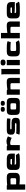

<svg xmlns="http://www.w3.org/2000/svg" viewBox="2838 -3540 888 6603"><g transform="rotate(-90 3281.5 -238.0)"><path d="M60 186V-448H202L227 -435Q272 -440 324 -444Q376 -448 456 -448H486Q553 -448 585.5 -427Q618 -406 628.5 -372.5Q639 -339 639 -300V-149Q639 -105 623.5 -71Q608 -37 570 -18.5Q532 0 466 0H436Q382 0 328.5 -4.5Q275 -9 242 -12V186ZM273 -126H406Q454 -126 454 -166V-282Q454 -302 446 -312Q438 -322 406 -322H397Q333 -322 297.5 -319Q262 -316 242 -314V-157Q242 -135 246.5 -130.5Q251 -126 273 -126Z M902 0Q836 0 800.5 -19Q765 -38 752 -71.5Q739 -105 739 -149V-300Q739 -340 752.5 -373.5Q766 -407 801 -427.5Q836 -448 902 -448H1109Q1187 -448 1228.5 -429.5Q1270 -411 1285.5 -377.5Q1301 -344 1301 -300V-172H1126Q1036 -172 989.5 -176Q943 -180 924 -181V-166Q923 -126 972 -126H1003Q1083 -126 1151 -129.5Q1219 -133 1252 -136L1312 -41Q1312 -31 1295 -22Q1278 -13 1235.5 -6.5Q1193 0 1115 0ZM924 -268H1116V-282Q1116 -302 1112.5 -310Q1109 -318 1091 -320Q1073 -322 1030 -322H972Q924 -322 924 -282Z M1412 0V-448H1554L1592 -428Q1638 -458 1714 -458Q1764 -458 1802 -447.5Q1840 -437 1863.5 -425Q1887 -413 1893 -408L1843 -278Q1833 -285 1805.5 -297Q1778 -309 1741 -319.5Q1704 -330 1663 -330H1652Q1624 -330 1609 -320.5Q1594 -311 1594 -279V0Z M2076 0Q2009 0 1981 -7Q1953 -14 1953 -21L1993 -126Q2005 -123 2064.5 -119.5Q2124 -116 2238 -116H2309Q2334 -116 2340.5 -121.5Q2347 -127 2347 -141Q2347 -158 2339.5 -162.5Q2332 -167 2309 -167H2106Q2033 -167 1993 -194.5Q1953 -222 1953 -293V-313Q1953 -350 1963 -380.5Q1973 -411 2006 -429.5Q2039 -448 2106 -448H2402Q2462 -448 2487 -441Q2512 -434 2512 -427L2502 -321Q2486 -324 2421.5 -327.5Q2357 -331 2244 -331H2173Q2148 -331 2141.5 -325.5Q2135 -320 2135 -307Q2135 -294 2141.5 -288.5Q2148 -283 2173 -283H2380Q2458 -283 2495 -249Q2532 -215 2532 -154V-135Q2532 -99 2523 -68.5Q2514 -38 2482 -19Q2450 0 2380 0Z M2785 0Q2719 0 2686 -19Q2653 -38 2642.5 -71.5Q2632 -105 2632 -149V-300Q2632 -342 2643 -375.5Q2654 -409 2686.5 -428.5Q2719 -448 2785 -448H3063Q3129 -448 3161.5 -428.5Q3194 -409 3204.5 -375.5Q3215 -342 3215 -300V-149Q3215 -105 3204.5 -71.5Q3194 -38 3161.5 -19Q3129 0 3063 0ZM2865 -126H2984Q3032 -126 3031 -166V-282Q3031 -302 3020.5 -312Q3010 -322 2984 -322H2866Q2840 -322 2829 -312Q2818 -302 2818 -282V-166Q2817 -126 2865 -126ZM3030.6 -515Q2947.1 -515 2947.1 -586.1Q2947.1 -625.7 2968.2 -641Q2989.3 -656.3 3030.6 -656.3Q3074.4 -656.3 3094.6 -641Q3114.9 -625.7 3114.9 -586.1Q3114.9 -515 3030.6 -515ZM2823.6 -515Q2740.1 -515 2740.1 -586.1Q2740.1 -625.7 2761.2 -641Q2782.3 -656.3 2823.6 -656.3Q2867.4 -656.3 2887.6 -641Q2907.9 -625.7 2907.9 -586.1Q2907.9 -515 2823.6 -515Z M3325 0V-448H3470L3510 -428Q3552 -436 3611.5 -442Q3671 -448 3723 -448H3773Q3823 -448 3850 -434Q3877 -420 3888.5 -399Q3900 -378 3902.5 -356.5Q3905 -335 3905 -320V0H3722V-282Q3722 -322 3674 -322H3540Q3521 -322 3515.5 -318.5Q3510 -315 3510 -300V0Z M4030 0V-554L4020 -634H4212V0Z M4433 -491Q4332 -491 4332 -577Q4332 -625 4357.5 -643.5Q4383 -662 4433 -662Q4486 -662 4510.5 -643.5Q4535 -625 4535 -577Q4535 -491 4433 -491ZM4341 0V-448H4523V0Z M4808 0Q4742 0 4706.5 -19Q4671 -38 4658 -71.5Q4645 -105 4645 -149V-300Q4645 -340 4658.5 -373.5Q4672 -407 4707 -427.5Q4742 -448 4808 -448H4936Q5051 -448 5105 -438Q5159 -428 5166 -418L5136 -312Q5115 -314 5060 -318Q5005 -322 4939 -322H4878Q4852 -322 4841 -312Q4830 -302 4830 -282V-166Q4830 -146 4840 -136Q4850 -126 4878 -126H4929Q5003 -126 5056.5 -129.5Q5110 -133 5135 -136L5195 -41Q5195 -27 5145.5 -13.5Q5096 0 4998 0Z M5265 0V-648H5450V-428Q5493 -436 5552 -442Q5611 -448 5663 -448H5713Q5763 -448 5790 -434Q5817 -420 5828.5 -399Q5840 -378 5842.5 -356.5Q5845 -335 5845 -320V0H5662V-282Q5662 -322 5614 -322H5480Q5461 -322 5455.5 -318.5Q5450 -315 5450 -300V0Z M6113 0Q6047 0 6011.5 -19Q5976 -38 5963 -71.5Q5950 -105 5950 -149V-300Q5950 -340 5963.5 -373.5Q5977 -407 6012 -427.5Q6047 -448 6113 -448H6320Q6398 -448 6439.5 -429.5Q6481 -411 6496.5 -377.5Q6512 -344 6512 -300V-172H6337Q6247 -172 6200.5 -176Q6154 -180 6135 -181V-166Q6134 -126 6183 -126H6214Q6294 -126 6362 -129.5Q6430 -133 6463 -136L6523 -41Q6523 -31 6506 -22Q6489 -13 6446.5 -6.5Q6404 0 6326 0ZM6135 -268H6327V-282Q6327 -302 6323.5 -310Q6320 -318 6302 -320Q6284 -322 6241 -322H6183Q6135 -322 6135 -282Z"/></g></svg>

Font: Goldman
Style: Bold
Weight: 700
Designer: Jaikishan Patel
Version: Version 1.000; ttfautohint (v1.8.3)